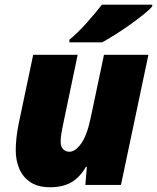

<svg xmlns="http://www.w3.org/2000/svg" viewBox="-20 -786 667 816"><path d="M192.9 9.8Q141.6 9.8 109.4 -11.7Q77.1 -33.2 62 -68.8Q46.9 -104.5 46.9 -147Q46.9 -174.8 50.3 -203.9Q53.7 -232.9 59.1 -258.8L121.1 -553.2H310.1L247.1 -252Q244.1 -239.3 241 -219.7Q237.8 -200.2 237.8 -183.1Q237.8 -162.1 248.8 -151.6Q259.8 -141.1 274.9 -141.1Q299.8 -141.1 324.7 -175.5Q349.6 -210 365.2 -284.2L421.9 -553.2H610.8L494.1 0H342.8L349.1 -77.1H345.2Q318.4 -30.8 282 -10.5Q245.6 9.8 192.9 9.8ZM274.9 -606V-617.2Q309.6 -645.5 347.4 -687.7Q385.3 -730 413.1 -766.1H627V-758.8Q616.2 -745.6 590.6 -724.9Q564.9 -704.1 533 -681.4Q501 -658.7 469.2 -638.7Q437.5 -618.7 414.1 -606Z"/></svg>

Font: Open Sans ExtraBold
Style: Italic
Weight: 800
Italic angle: -12°
Designer: Monotype Design Team
Foundry: Monotype Imaging Inc.
Version: Version 3.000; ttfautohint (v1.8.4)